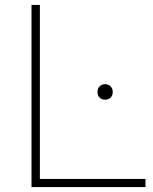

<svg xmlns="http://www.w3.org/2000/svg" viewBox="-20 -760 622 780"><path d="M108 0V-740H142V-33H571V0ZM407 -355Q393.5 -355 384.8 -363.5Q376 -372 376 -386Q376 -400.5 384.8 -409.2Q393.5 -418 407 -418Q420.5 -418 429.2 -409.2Q438 -400.5 438 -386Q438 -372 429.2 -363.5Q420.5 -355 407 -355Z"/></svg>

Font: Encode Sans Expanded Thin
Style: Regular
Weight: 100
Width: 7
Designer: Multiple Designers
Foundry: Impallari Type
Version: Version 3.000; ttfautohint (v1.8.3) -l 8 -r 50 -G 200 -x 14 